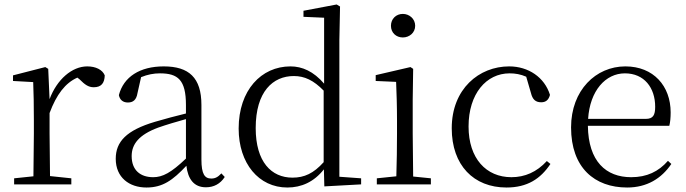

<svg xmlns="http://www.w3.org/2000/svg" viewBox="-20 -822 3057 856"><path d="M201 -318C232 -401 271 -452 325 -476L335 -468C358 -445 374 -433 398 -433C432 -433 446 -452 447 -486C437 -511 407 -526 369 -526C301 -526 234 -468 201 -380L195 -515L182 -523L38 -486V-461L128 -456C130 -406 131 -354 131 -285V-227L129 -36L43 -27V0H298V-27L203 -37L201 -227Z M898 13C933 13 962 -2 982 -33L967 -49C951 -32 939 -26 922 -26C893 -26 878 -45 878 -111V-354C878 -476 822 -526 710 -526C603 -526 531 -479 510 -398C514 -377 528 -365 550 -365C573 -365 588 -376 593 -407L609 -478C638 -490 666 -495 693 -495C773 -495 809 -466 809 -354V-316C764 -305 715 -292 671 -279C543 -241 496 -190 496 -114C496 -31 556 14 633 14C705 14 750 -18 811 -83C818 -23 845 13 898 13ZM809 -115C743 -52 705 -32 663 -32C605 -32 567 -64 567 -126C567 -179 599 -221 685 -253C722 -266 766 -279 809 -291Z M1426 9 1590 0V-27L1493 -34V-643L1496 -793L1481 -802L1333 -774V-747L1425 -743V-449C1378 -504 1327 -526 1275 -526C1145 -526 1044 -420 1044 -249C1044 -93 1134 14 1261 14C1324 14 1380 -11 1424 -67ZM1423 -99C1378 -49 1337 -30 1284 -30C1190 -30 1120 -100 1120 -251C1120 -414 1197 -483 1290 -483C1338 -483 1378 -464 1423 -418Z M1776 -655C1805 -655 1831 -676 1831 -707C1831 -738 1805 -760 1776 -760C1746 -760 1723 -738 1723 -707C1723 -676 1746 -655 1776 -655ZM1746 0H1901V-27L1822 -35L1820 -227V-378L1822 -515L1810 -523L1655 -487V-461L1746 -457C1748 -407 1750 -352 1750 -285V-227C1750 -173 1749 -91 1747 -36L1660 -27V0Z M2238 14C2331 14 2390 -25 2434 -91L2418 -104C2373 -55 2320 -32 2260 -32C2148 -32 2069 -115 2069 -258C2069 -404 2148 -495 2252 -495C2277 -495 2301 -491 2326 -480L2347 -408C2354 -379 2367 -366 2393 -366C2413 -366 2426 -376 2432 -399C2408 -477 2336 -526 2250 -526C2116 -526 1994 -426 1994 -250C1994 -85 2092 14 2238 14Z M2776 14C2864 14 2929 -26 2973 -91L2958 -105C2916 -57 2864 -32 2794 -32C2682 -32 2603 -102 2601 -261H2964C2968 -277 2970 -297 2970 -321C2970 -438 2894 -526 2768 -526C2637 -526 2526 -420 2526 -254C2526 -74 2631 14 2776 14ZM2602 -292C2610 -418 2680 -495 2766 -495C2852 -495 2901 -431 2901 -346C2901 -309 2892 -292 2859 -292Z"/></svg>

Font: Noto Serif HK Light
Style: Regular
Weight: 300
Designer: Ryoko NISHIZUKA 西塚涼子 (kana & ideographs); Frank Grießhammer (Latin, Greek & Cyrillic); Wenlong ZHANG 张文龙 (bopomofo); San
Foundry: Adobe
Version: Version 2.001;hotconv 1.1.0;makeotfexe 2.6.0